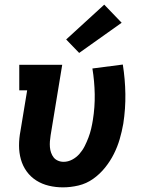

<svg xmlns="http://www.w3.org/2000/svg" viewBox="-20 -799 640 827"><path d="M251 8Q220 8 190.5 1Q161 -6 136.5 -21.5Q112 -37 95 -60.5Q78 -84 70 -112.5Q62 -141 62 -172Q62 -203 68 -234L97 -410H63V-520H248L198 -216Q196 -203 195 -190.5Q194 -178 195 -165.5Q196 -153 200 -141.5Q204 -130 211 -121Q218 -112 229.5 -107Q241 -102 254 -102Q273 -102 291 -111.5Q309 -121 322.5 -136.5Q336 -152 345 -170Q354 -188 361 -206.5Q368 -225 372.5 -244Q377 -263 380 -282Q389 -338 388 -393.5Q387 -449 378 -504L509 -521Q519 -458 520 -394.5Q521 -331 511 -266Q505 -232 495.5 -199.5Q486 -167 470.5 -136Q455 -105 432.5 -77Q410 -49 381 -28.5Q352 -8 318 0Q284 8 251 8ZM321 -571 265 -629 429 -779 504 -701Z"/></svg>

Font: Iosevka Etoile XBdObl
Style: Regular
Weight: 800
Italic angle: -9°
Designer: Belleve Invis
Foundry: Belleve Invis
Version: Version 15.5.2; ttfautohint (v1.8.4)